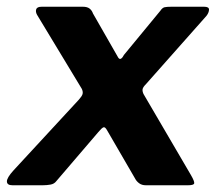

<svg xmlns="http://www.w3.org/2000/svg" viewBox="-41 -550 652 570"><path d="M526 -30Q537 -11 535.5 -5.5Q534 0 517 0H392Q380 0 372 -6Q364 -12 360 -20L277 -163Q271 -174 266 -172Q261 -170 251 -158L126 -12Q120 -4 109 -2Q98 0 86 0H-4Q-20 0 -20.5 -11Q-21 -22 -1 -44L193 -254Q202 -264 204 -270.5Q206 -277 202 -286L69 -506Q64 -515 66.5 -522.5Q69 -530 83 -530H205Q218 -530 225 -524.5Q232 -519 235 -510L310 -379Q314 -373 318.5 -376Q323 -379 327 -387L435 -518Q441 -527 447.5 -528.5Q454 -530 468 -530H565Q580 -530 579.5 -521Q579 -512 572 -503L393 -301Q384 -292 382.5 -286Q381 -280 385 -271L526 -30Z"/></svg>

Font: Libre Franklin
Style: Bold Italic
Weight: 700
Italic angle: -8°
Designer: Pablo Impallari, Rodrigo Fuenzalida, Nhung Nguyen
Foundry: Impallari Type
Version: Version 3.000